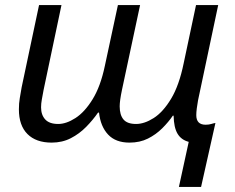

<svg xmlns="http://www.w3.org/2000/svg" viewBox="-20 -556 933 762"><path d="M690 186 729 7Q699 -1 684.5 -25.5Q670 -50 669 -97H666Q649 -72 624 -47Q599 -22 567 -6Q535 10 494 10Q439 10 409 -22Q379 -54 373 -109H369Q349 -80 322 -52.5Q295 -25 261 -7.5Q227 10 185 10Q123 10 89 -24Q55 -58 55 -122Q55 -146 58.5 -166.5Q62 -187 66 -210L135 -536H224L153 -199Q149 -177 146 -161Q143 -145 143 -130Q143 -100 159.5 -82Q176 -64 211 -64Q243 -64 279.5 -87.5Q316 -111 347.5 -162Q379 -213 396 -294L448 -536H536L464 -199Q455 -156 455 -134Q455 -100 470 -82Q485 -64 520 -64Q553 -64 590 -87.5Q627 -111 659 -164Q691 -217 709 -305L758 -536H846L766 -158Q763 -142 761 -126Q759 -110 759 -99Q759 -61 796 -61Q809 -61 818.5 -64Q828 -67 835 -68L778 186Z"/></svg>

Font: Noto IKEA Latin
Style: Italic
Weight: 400
Italic angle: -12°
Designer: Monotype Design Team
Foundry: Monotype Imaging Inc.
Version: Version 1.0